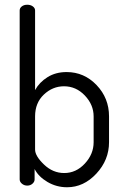

<svg xmlns="http://www.w3.org/2000/svg" viewBox="-20 -783 524 810"><path d="M128 -739V-403Q146 -436 180.5 -457.5Q215 -479 261 -479Q335 -479 387.5 -424Q440 -369 440 -292V-183Q440 -108 386.5 -50.5Q333 7 263 7Q218 7 180 -15.5Q142 -38 126 -70V-26Q126 -16 117 -8Q108 0 95 0Q82 0 72.5 -8Q63 -16 63 -26V-739Q63 -749 72 -756Q81 -763 95 -763Q109 -763 118.5 -756Q128 -749 128 -739ZM375 -183V-292Q375 -341 338 -380Q301 -419 250 -419Q202 -419 165 -384Q128 -349 128 -292V-152Q128 -125 165.5 -89Q203 -53 251 -53Q301 -53 338 -93Q375 -133 375 -183Z"/></svg>

Font: Dosis
Style: Regular
Weight: 400
Designer: Edgar Tolentino, Pablo Impallari, Igino Marini
Foundry: Edgar Tolentino, Pablo Impallari, Igino Marini
Version: Version 1.007